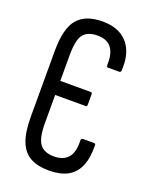

<svg xmlns="http://www.w3.org/2000/svg" viewBox="-128 -731 636 808"><g transform="rotate(20 189.5 -327.5)"><path d="M191 6Q141 6 108 -12Q75 -30 59 -71Q43 -112 43 -180V-475Q43 -577 79 -619Q115 -661 191 -661Q239 -661 272.5 -642Q306 -623 322.5 -586Q339 -549 336 -496Q335 -486 329 -486H277Q271 -486 271 -497Q272 -533 263 -555Q254 -577 236 -587.5Q218 -598 191 -598Q147 -598 127.5 -573.5Q108 -549 108 -479V-365H245Q251 -365 251 -356V-311Q251 -302 245 -302H108V-176Q108 -109 127.5 -83Q147 -57 191 -57Q233 -57 254 -81.5Q275 -106 273 -158Q273 -168 281 -168H331Q338 -168 338 -160Q339 -103 323 -66Q307 -29 274 -11.5Q241 6 191 6Z"/></g></svg>

Font: Sofia Sans Extra Condensed
Style: Regular
Weight: 400
Designer: Botio Nikoltchev, Ani Petrova
Foundry: lettersoup
Version: Version 4.101